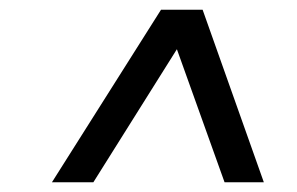

<svg xmlns="http://www.w3.org/2000/svg" viewBox="-20 -750 610 394"><path d="M86.6 -376 310.4 -730H395.8L521.4 -376H440.8L343 -649L171.6 -376Z"/></svg>

Font: MuseoModerno Thin
Style: Italic
Weight: 100
Italic angle: -9°
Designer: Pablo Cosgaya, Héctor Gatti, Marcela Romero, and the Authors of The MuseoModerno Project.
Foundry: Omnibus-Type Team
Version: Version 1.003